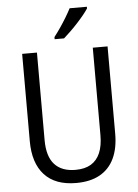

<svg xmlns="http://www.w3.org/2000/svg" viewBox="-62 -985 748 1042"><g transform="rotate(-5 312.0 -464.0)"><path d="M544.4 -713.9V-237.8Q544.4 -159.2 518.1 -103.8Q491.7 -48.3 439.9 -19.3Q388.2 9.8 310.5 9.8Q197.3 9.8 138.2 -54.4Q79.1 -118.7 79.1 -238.3V-713.9H159.7V-236.8Q159.7 -148.4 198.7 -105Q237.8 -61.5 313 -61.5Q364.3 -61.5 397.5 -81.5Q430.7 -101.6 447.3 -140.6Q463.9 -179.7 463.9 -237.3V-713.9ZM451.2 -938V-928.7Q441.4 -913.6 425 -893.6Q408.7 -873.5 388.9 -852.1Q369.1 -830.6 349.1 -811.3Q329.1 -792 313 -777.8H261.7V-789.6Q279.3 -812 296.9 -837.9Q314.5 -863.8 330.1 -889.6Q345.7 -915.5 357.4 -938Z"/></g></svg>

Font: Open Sans SemiCondensed
Style: Regular
Weight: 400
Width: 4
Designer: Monotype Design Team
Foundry: Monotype Imaging Inc.
Version: Version 3.000